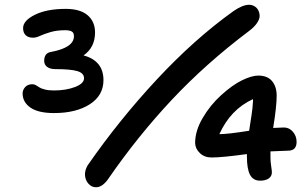

<svg xmlns="http://www.w3.org/2000/svg" viewBox="-20 -788 1284 800"><path d="M379.9 -7.8Q361.8 -7.8 348.9 -22.2Q335.9 -36.6 334.2 -56.9Q332.5 -77.1 345.2 -99.1Q477.1 -289.1 634 -457.5Q791 -626 952.1 -741.2Q990.7 -768.1 1018.1 -768.1Q1029.3 -768.1 1039.8 -762.2Q1050.3 -756.3 1055.9 -745.6Q1061.5 -734.9 1061.8 -721.7Q1062 -708.5 1050.8 -691.9Q1039.6 -675.3 1018.1 -659.2Q838.9 -524.4 696.3 -372.6Q553.7 -220.7 429.2 -40Q405.8 -7.8 379.9 -7.8ZM205.1 -316.9Q139.6 -316.9 106.9 -339.6Q74.2 -362.3 74.2 -398.9Q74.2 -413.1 84.7 -425Q95.2 -437 115.2 -437Q122.6 -437 129.9 -432.9Q137.2 -428.7 143.8 -424.1Q150.4 -419.4 166.3 -415.3Q182.1 -411.1 204.1 -411.1Q255.4 -411.1 292.7 -425.5Q330.1 -439.9 330.1 -461.9Q330.1 -483.4 302.2 -491.7Q274.4 -500 210.9 -500Q188.5 -500 176.3 -509.3Q164.1 -518.6 164.1 -534.2Q164.1 -567.9 193.8 -571.8Q288.1 -589.8 288.1 -637.2Q288.1 -651.9 278.6 -657Q269 -662.1 252 -662.1Q216.8 -662.1 190.4 -654.3Q164.1 -646.5 147.2 -638.7Q130.4 -630.9 118.2 -630.9Q97.7 -630.9 86.9 -641.4Q76.2 -651.9 76.2 -670.9Q76.2 -702.1 125.7 -726.6Q175.3 -751 253.9 -751Q314 -751 345 -724.6Q376 -698.2 376 -652.8Q376 -590.3 328.1 -557.1Q411.1 -534.7 411.1 -454.1Q411.1 -390.1 354 -353.5Q296.9 -316.9 205.1 -316.9ZM1064 -35.2Q1035.2 -35.2 1022 -59.3Q1008.8 -83.5 1008.8 -136.2V-146Q905.8 -131.8 861.8 -131.8Q832 -131.8 813 -149.9Q793.9 -168 793 -191.9Q793 -242.7 824.2 -295.9Q855 -349.1 901.4 -391.4Q947.8 -433.6 988.3 -453.4Q1028.8 -473.1 1056.2 -473.1Q1094.2 -473.1 1113.5 -450.2Q1132.8 -427.2 1132.8 -389.2Q1132.8 -344.7 1118.2 -254.9Q1148.4 -256.8 1163.1 -256.8Q1185.1 -256.8 1200.4 -239Q1215.8 -221.2 1215.8 -196.8Q1215.8 -160.2 1180.2 -160.2Q1175.8 -160.2 1106.9 -157.2V-130.9Q1106.9 -114.7 1109.9 -95.9Q1112.8 -77.1 1112.8 -69.8Q1112.8 -53.7 1099.6 -44.4Q1086.4 -35.2 1064 -35.2ZM1034.2 -367.2V-375Q940.4 -332 894 -229Q929.2 -229 1018.1 -243.2Q1020 -255.9 1023.2 -276.6Q1026.4 -297.4 1028.3 -309.8Q1030.3 -322.3 1032 -338.4Q1033.7 -354.5 1034.2 -367.2Z"/></svg>

Font: Shantell Sans Bouncy
Style: Regular
Weight: 500
Designer: Stephen Nixon, Anya Danilova, Shantell Martin
Foundry: Arrow Type
Version: Version 1.006;[9816181b4]